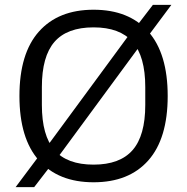

<svg xmlns="http://www.w3.org/2000/svg" viewBox="-20 -740 769 790"><path d="M365 10Q220 10 140 -80Q60 -170 60 -345Q60 -520 140 -610Q220 -700 365 -700Q510.7 -700 590.3 -610Q670 -520 670 -345Q670 -170 590.3 -80Q510.7 10 365 10ZM365 -62.6Q473.3 -62.6 525.5 -122.3Q577.7 -182 577.7 -308.1V-381.9Q577.7 -508 525.5 -567.7Q473.3 -627.4 365 -627.4Q256 -627.4 204.1 -567.7Q152.3 -508 152.3 -381.9V-308.1Q152.3 -182 204.1 -122.3Q256 -62.6 365 -62.6ZM44.2 30 144 -103.3H148.2L530.6 -623.1H534.8L609.1 -720H685.1L586 -587H581.8L199.4 -67.2H195.5L120.6 30Z"/></svg>

Font: Mozilla Text ExtraLight
Style: Regular
Weight: 200
Designer: Studio DRAMA
Foundry: Studio DRAMA
Version: Version 1.000